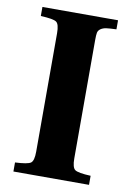

<svg xmlns="http://www.w3.org/2000/svg" viewBox="-80 -743 545 795"><g transform="rotate(10 192.0 -346.0)"><path d="M33.2 0V-38.1Q86.4 -40.5 99.1 -49.8Q111.8 -59.1 111.8 -97.2V-595.2Q111.8 -633.3 99.1 -642.3Q86.4 -651.4 33.2 -653.8V-691.9H351.1V-653.8Q322.3 -652.8 308.6 -650.9Q294.9 -648.9 285.4 -642.3Q275.9 -635.7 273.9 -625.7Q272 -615.7 272 -595.2V-97.2Q272 -59.1 284.9 -49.8Q297.9 -40.5 351.1 -38.1V0Z"/></g></svg>

Font: Linguistics Pro
Style: Bold
Weight: 700
Designer: Stefan Peev, Context Ltd
Foundry: Stefan Peev, Context Ltd
Version: Version 001.000